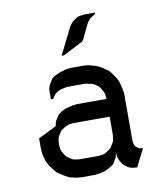

<svg xmlns="http://www.w3.org/2000/svg" viewBox="-72 -661 624 722"><g transform="rotate(-10 240.5 -300.5)"><path d="M49.8 -128.9V-171.9L119.1 -206.1L123 -223.1L127.9 -231L136.2 -244.1L140.1 -249L152.8 -257.8L170.9 -266.1L195.8 -272L213.9 -273.9H325.2L323.2 -292L320.8 -300.8L315.9 -309.1L308.1 -321.8L303.2 -326.2L291 -335L282.2 -338.9L272.9 -340.8L256.8 -344.2H187L170.9 -340.8L162.1 -338.9L152.8 -335L140.1 -326.2L136.2 -321.8L127.9 -309.1H119.1V-344.2L123 -359.9L127.9 -369.1L136.2 -381.8L140.1 -387.2L152.8 -395L170.9 -402.8L195.8 -410.2L213.9 -412.1H265.1L282.2 -410.2L308.1 -402.8L325.2 -395L351.1 -377.9L358.9 -369.1L377 -344.2L384.8 -326.2L391.1 -300.8L394 -283.2V-103L395 -94.2L396 -89.8L399.9 -81.1L405.8 -75.2L415 -69.8L418.9 -68.8L428.2 -67.9L394 0L377 -2L368.2 -3.9L359.9 -7.8L347.2 -17.1L342.8 -21L334 -34.2L330.1 -43L327.1 -50.8L325.2 -67.9L320.8 -50.8L315.9 -43L308.1 -28.8L303.2 -24.9L291 -17.1L272.9 -7.8L248 -2L230 0H179.2L162.1 -2L136.2 -7.8L119.1 -17.1L92.8 -34.2L85 -43L66.9 -67.9L58.1 -85.9L51.8 -110.8ZM119.1 -137.2 121.1 -120.1 123 -110.8 127.9 -103 136.2 -89.8 140.1 -85.9 152.8 -77.1 162.1 -71.8 170.9 -69.8 187 -67.9H256.8L272.9 -69.8L282.2 -71.8L291 -77.1L303.2 -85.9L308.1 -89.8L315.9 -103L320.8 -110.8L323.2 -120.1L325.2 -137.2V-206.1H187L170.9 -204.1L162.1 -201.2L152.8 -196.8L140.1 -188L136.2 -185.1L127.9 -171.9L123 -163.1L121.1 -153.8ZM187 -462.9 238.8 -566.9 248 -579.1 252 -583 264.2 -591.8 272.9 -597.2 282.2 -599.1 298.8 -601.1H338.9V-597.2L331.1 -591.8L317.9 -583L314 -579.1L305.2 -566.9L275.9 -505.9L272 -502L195.8 -462.9Z"/></g></svg>

Font: Petahja
Style: Regular
Weight: 400
Designer: T. Christopher White
Version: Version 1.1